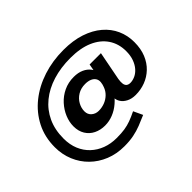

<svg xmlns="http://www.w3.org/2000/svg" viewBox="-169 -1054 1559 1559"><g transform="rotate(-45 610.5 -274.0)"><path d="M486 178Q397 178 323 148Q249 118 194.5 64.5Q140 11 110 -61Q80 -133 80 -216Q80 -333 128 -427Q176 -521 260 -588Q344 -655 453.5 -690.5Q563 -726 688 -726Q798 -726 882 -698Q966 -670 1024 -620.5Q1082 -571 1111.5 -505.5Q1141 -440 1141 -364Q1141 -287 1117 -229Q1093 -171 1051.5 -131.5Q1010 -92 957 -72Q904 -52 845 -52Q801 -52 768.5 -68.5Q736 -85 719.5 -110.5Q703 -136 703 -164Q703 -180 705 -194.5Q707 -209 708 -223L738 -199Q711 -156 671.5 -122Q632 -88 586.5 -70Q541 -52 494 -52Q441 -52 398.5 -73Q356 -94 331.5 -134Q307 -174 307 -229Q307 -279 327.5 -328.5Q348 -378 386 -420Q424 -462 476.5 -487Q529 -512 592 -512Q642 -512 678.5 -495.5Q715 -479 736.5 -450.5Q758 -422 764 -386L727 -339L755 -492H885L837 -244Q832 -213 835 -192.5Q838 -172 850.5 -162Q863 -152 884 -152Q911 -152 939.5 -165Q968 -178 991 -204.5Q1014 -231 1028 -269.5Q1042 -308 1042 -359Q1042 -444 999 -507.5Q956 -571 876 -605.5Q796 -640 682 -640Q571 -640 479 -611.5Q387 -583 320 -528.5Q253 -474 216.5 -395.5Q180 -317 180 -216Q180 -146 203 -90.5Q226 -35 268 4.5Q310 44 366 65Q422 86 489 86Q544 86 582 80Q620 74 655.5 61Q691 48 736 26L773 105Q728 125 684.5 142Q641 159 593.5 168.5Q546 178 486 178ZM542 -173Q578 -173 611 -185.5Q644 -198 669.5 -222.5Q695 -247 707 -281Q711 -291 714 -303Q717 -315 718 -326Q720 -351 708 -369Q696 -387 673 -396.5Q650 -406 617 -406Q568 -406 531.5 -383.5Q495 -361 475.5 -325.5Q456 -290 456 -253Q456 -216 481.5 -194.5Q507 -173 542 -173Z"/></g></svg>

Font: Lexend Tera SemiBold
Style: Regular
Weight: 600
Version: Version 1.007